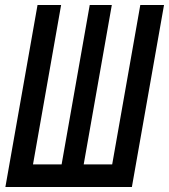

<svg xmlns="http://www.w3.org/2000/svg" viewBox="-20 -745 674 765"><path d="M129.5 -725H223.5L111.5 -90H225.5L337.5 -725H425.5L313.5 -90H427L539 -725H633.5L505.5 0H1.5Z"/></svg>

Font: JuliaMono Medium
Style: Italic
Weight: 500
Italic angle: -9°
Monospace: yes
Designer: cormullion
Foundry: corm
Version: Version 0.054; ttfautohint (v1.8.4)